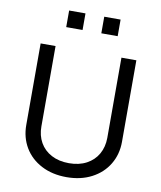

<svg xmlns="http://www.w3.org/2000/svg" viewBox="-101 -1025 938 1117"><g transform="rotate(10 368.5 -466.5)"><path d="M563.2 -727.3H651.3V-245.7Q651.3 -171.5 615.9 -112.7Q580.6 -54 516.5 -20.6Q452.4 12.8 368.6 12.8Q284.4 12.8 220.2 -20.6Q155.9 -54 120.9 -112.7Q85.9 -171.5 85.9 -245.7V-727.3H174V-252.8Q173.7 -199.6 197.1 -158Q220.5 -116.5 264.7 -93Q308.9 -69.6 368.6 -69.6Q427.9 -69.6 471.9 -93Q516 -116.5 539.4 -158Q562.9 -199.6 563.2 -252.8ZM312.5 -846.6H215.9V-944.6H312.5ZM519.9 -846.6H423.3V-944.6H519.9Z"/></g></svg>

Font: Riot Sans
Style: Regular
Weight: 400
Designer: Rasmus Andersson
Foundry: rsms
Version: Version 4.001